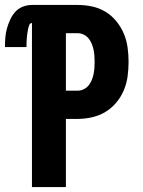

<svg xmlns="http://www.w3.org/2000/svg" viewBox="-59 -755 579 775"><path d="M70 0V-662Q63 -662 60 -655.5Q57 -649 55.5 -643Q54 -637 53 -630.5Q52 -624 51 -617.5Q50 -611 49.5 -604.5Q49 -598 48.5 -591.5Q48 -585 48 -578.5Q48 -572 48 -565H-39Q-39 -584 -37.5 -603Q-36 -622 -31 -640Q-26 -658 -18 -675.5Q-10 -693 2.5 -707Q15 -721 33 -728Q51 -735 70 -735H254Q283 -735 312 -729Q341 -723 366 -708Q391 -693 410 -670Q429 -647 440.5 -620Q452 -593 456 -563.5Q460 -534 460 -505Q460 -476 456 -446.5Q452 -417 440.5 -390Q429 -363 410 -340.5Q391 -318 366 -303Q341 -288 312 -281.5Q283 -275 254 -275H207V0ZM254 -389Q267 -389 278.5 -394.5Q290 -400 298 -409.5Q306 -419 311 -431Q316 -443 318.5 -455Q321 -467 322 -479.5Q323 -492 323 -505Q323 -518 322 -530.5Q321 -543 318.5 -555Q316 -567 311 -579Q306 -591 298 -600.5Q290 -610 278.5 -615.5Q267 -621 254 -621H207V-389Z"/></svg>

Font: Iosevka Heavy
Style: Regular
Weight: 900
Monospace: yes
Designer: Belleve Invis
Foundry: Belleve Invis
Version: Version 32.5.0; ttfautohint (v1.8.4)